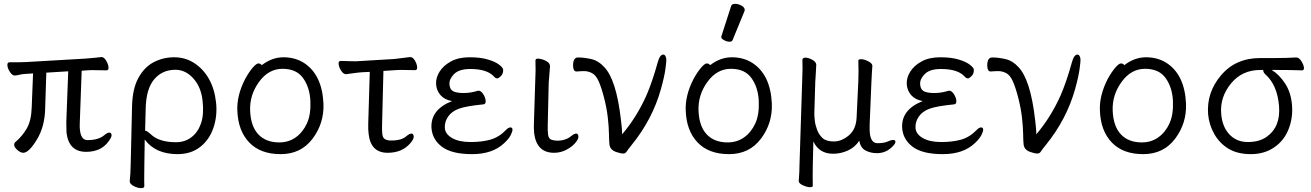

<svg xmlns="http://www.w3.org/2000/svg" viewBox="-20 -784 6823 999"><path d="M101 11Q87 11 71 -3Q55 -17 54 -27.5Q53 -38 59 -44Q95 -74 119 -115Q143 -156 145 -226L152 -402L121 -400Q97 -399 83 -395.5Q69 -392 58 -391H57Q44 -391 32 -409Q20 -427 18.5 -443.5Q17 -460 30 -460H73Q99 -460 113 -461L423 -479Q446 -481 470 -483Q494 -485 506 -487H509Q521 -487 532 -469Q543 -451 544.5 -434.5Q546 -418 534 -418L470 -419Q460 -419 450 -419Q440 -419 431 -418L405 -416L395 -141Q394 -122 396 -107Q402 -55 435 -55Q493 -55 523 -81Q538 -94 548.5 -94Q559 -94 560.5 -82.5Q562 -71 546 -50Q507 6 428 6Q338 6 326 -94Q325 -109 325 -149L335 -413L221 -406L215 -219Q213 -125 171.5 -57Q130 11 101 11Z M731 184Q731 195 714.5 195Q698 195 677.5 185Q657 175 655 161V158Q659 125 660 71L667 -229Q669 -322 700 -378.5Q731 -435 780 -460.5Q829 -486 886.5 -486Q944 -486 990.5 -456Q1037 -426 1066.5 -374.5Q1096 -323 1104 -252.5Q1112 -182 1090.5 -119Q1069 -56 1021 -19Q973 18 904 18Q789 18 733 -58L731 79Q731 88 730.5 126.5Q730 165 731 184ZM896 -44Q942 -44 976 -70Q1010 -96 1026 -142.5Q1042 -189 1034 -260.5Q1026 -332 985.5 -376.5Q945 -421 893 -421Q824 -421 782 -371Q740 -321 738 -218L735 -104Q745 -104 766 -84Q809 -44 896 -44Z M1215 -207Q1211 -287 1256 -374Q1276 -410 1295 -432Q1314 -454 1324.5 -454Q1335 -454 1342 -445Q1395 -486 1455 -486Q1515 -486 1561 -457Q1656 -396 1663 -245Q1667 -143 1606.5 -62.5Q1546 18 1440.5 18Q1335 18 1277 -42.5Q1219 -103 1215 -207ZM1433 -43Q1482 -43 1519 -69.5Q1556 -96 1577 -142Q1598 -188 1595 -258Q1592 -328 1557.5 -377Q1523 -426 1450 -426Q1377 -426 1327.5 -357.5Q1278 -289 1281.5 -207.5Q1285 -126 1324.5 -84.5Q1364 -43 1433 -43Z M1997 11Q1909 11 1898 -87Q1895 -110 1896 -142L1904 -410L1863 -408Q1845 -407 1818.5 -403Q1792 -399 1781 -398H1780Q1767 -398 1755.5 -415.5Q1744 -433 1742 -450Q1740 -467 1753 -467L1830 -465L2031 -477Q2052 -479 2076.5 -482.5Q2101 -486 2113 -487H2115Q2128 -487 2138.5 -469.5Q2149 -452 2150.5 -435.5Q2152 -419 2140 -419L2075 -420Q2065 -420 2055 -420Q2045 -420 2037 -419L1975 -415L1968 -136Q1967 -108 1969 -88.5Q1971 -69 1980 -62Q1989 -55 2007 -53H2018Q2070 -53 2095 -76Q2111 -89 2121 -89Q2131 -89 2132.5 -75Q2134 -61 2116 -40Q2073 11 1997 11Z M2602 -38Q2542 18 2436.5 18Q2331 18 2280 -20Q2229 -58 2225 -119Q2220 -214 2332 -258Q2293 -265 2272 -289Q2251 -313 2249 -346Q2247 -379 2267 -411Q2287 -443 2326.5 -464.5Q2366 -486 2423 -486Q2480 -486 2518.5 -474.5Q2557 -463 2577 -447.5Q2597 -432 2598 -422Q2599 -401 2586.5 -388.5Q2574 -376 2567.5 -376Q2561 -376 2556 -380L2547 -389Q2511 -425 2427 -425Q2369 -425 2343 -399Q2317 -373 2318.5 -346Q2320 -319 2337.5 -309.5Q2355 -300 2392.5 -300Q2430 -300 2467 -312H2470Q2483 -312 2494.5 -294Q2506 -276 2507 -259Q2508 -242 2495 -241Q2405 -232 2368 -218.5Q2331 -205 2312 -178Q2293 -151 2294.5 -119Q2296 -87 2332 -66Q2368 -45 2428 -45Q2488 -45 2532 -57.5Q2576 -70 2612 -107Q2625 -121 2635.5 -121Q2646 -121 2646.5 -110.5Q2647 -100 2637 -80.5Q2627 -61 2602 -38Z M2863 11Q2771 11 2759 -93Q2757 -117 2758 -143L2765 -364Q2768 -419 2766 -470Q2767 -479 2778.5 -479Q2790 -479 2805 -474Q2839 -462 2841 -444L2842 -441L2835 -353L2830 -135Q2829 -109 2831.5 -85.5Q2834 -62 2849 -57Q2864 -52 2879 -52Q2923 -52 2952 -76Q2968 -89 2978 -89Q2988 -89 2989.5 -75Q2991 -61 2973 -40Q2955 -19 2925.5 -4Q2896 11 2863 11Z M3190 8Q3155 -2 3151 -32Q3149 -51 3148.5 -87Q3148 -123 3142.5 -172Q3137 -221 3123 -275.5Q3109 -330 3094.5 -362Q3080 -394 3059.5 -404Q3039 -414 3020.5 -414Q3002 -414 2980 -412H2979Q2965 -412 2962.5 -433.5Q2960 -455 2966 -470Q2972 -485 2987 -485Q3020 -485 3057 -476.5Q3094 -468 3123 -436Q3187 -371 3211 -159L3215 -122Q3217 -103 3217 -85Q3294 -176 3344 -289Q3374 -358 3402 -459Q3413 -500 3431 -500Q3444 -500 3447 -476Q3448 -469 3442.5 -427Q3437 -385 3419 -321Q3375 -163 3266 -29Q3248 -7 3241 4Q3234 15 3222.5 15Q3211 15 3190 8Z M3548 -207Q3544 -287 3589 -374Q3609 -410 3628 -432Q3647 -454 3657.5 -454Q3668 -454 3675 -445Q3728 -486 3788 -486Q3848 -486 3894 -457Q3989 -396 3996 -245Q4000 -143 3939.5 -62.5Q3879 18 3773.5 18Q3668 18 3610 -42.5Q3552 -103 3548 -207ZM3766 -43Q3815 -43 3852 -69.5Q3889 -96 3910 -142Q3931 -188 3928 -258Q3925 -328 3890.5 -377Q3856 -426 3783 -426Q3710 -426 3660.5 -357.5Q3611 -289 3614.5 -207.5Q3618 -126 3657.5 -84.5Q3697 -43 3766 -43ZM3792 -576Q3789 -567 3775.5 -567Q3762 -567 3747.5 -575Q3733 -583 3733 -589.5Q3733 -596 3734 -597L3784 -752Q3787 -764 3804.5 -764Q3822 -764 3838.5 -754.5Q3855 -745 3855 -732Q3855 -729 3854 -727Z M4209 183Q4209 190 4194.5 190Q4180 190 4158.5 180.5Q4137 171 4136 159V157Q4140 108 4140 70L4154 -367Q4157 -436 4155 -473Q4156 -484 4171 -484Q4186 -484 4205.5 -473.5Q4225 -463 4227 -449V-446Q4227 -433 4225 -407Q4223 -381 4222 -359L4217 -193Q4217 -179 4219.5 -156.5Q4222 -134 4231.5 -108.5Q4241 -83 4260 -65.5Q4279 -48 4319 -48Q4359 -48 4396.5 -79.5Q4434 -111 4437 -172L4446 -363Q4448 -412 4446 -468Q4446 -476 4460.5 -476Q4475 -476 4496 -466Q4517 -456 4519 -443V-441Q4518 -427 4516.5 -403.5Q4515 -380 4514 -355L4505 -139Q4504 -104 4506 -90Q4512 -39 4545.5 -39Q4579 -39 4598 -47.5Q4617 -56 4627.5 -56Q4638 -56 4639 -47Q4640 -38 4626 -24Q4592 13 4542 13Q4510 13 4483.5 -1Q4457 -15 4451 -52Q4428 -17 4391 -0.5Q4354 16 4315 16Q4242 16 4212 -48L4209 78Q4208 129 4209 183Z M5051 -38Q4991 18 4885.5 18Q4780 18 4729 -20Q4678 -58 4674 -119Q4669 -214 4781 -258Q4742 -265 4721 -289Q4700 -313 4698 -346Q4696 -379 4716 -411Q4736 -443 4775.5 -464.5Q4815 -486 4872 -486Q4929 -486 4967.5 -474.5Q5006 -463 5026 -447.5Q5046 -432 5047 -422Q5048 -401 5035.5 -388.5Q5023 -376 5016.5 -376Q5010 -376 5005 -380L4996 -389Q4960 -425 4876 -425Q4818 -425 4792 -399Q4766 -373 4767.5 -346Q4769 -319 4786.5 -309.5Q4804 -300 4841.5 -300Q4879 -300 4916 -312H4919Q4932 -312 4943.5 -294Q4955 -276 4956 -259Q4957 -242 4944 -241Q4854 -232 4817 -218.5Q4780 -205 4761 -178Q4742 -151 4743.5 -119Q4745 -87 4781 -66Q4817 -45 4877 -45Q4937 -45 4981 -57.5Q5025 -70 5061 -107Q5074 -121 5084.5 -121Q5095 -121 5095.5 -110.5Q5096 -100 5086 -80.5Q5076 -61 5051 -38Z M5345 8Q5310 -2 5306 -32Q5304 -51 5303.5 -87Q5303 -123 5297.5 -172Q5292 -221 5278 -275.5Q5264 -330 5249.5 -362Q5235 -394 5214.5 -404Q5194 -414 5175.5 -414Q5157 -414 5135 -412H5134Q5120 -412 5117.5 -433.5Q5115 -455 5121 -470Q5127 -485 5142 -485Q5175 -485 5212 -476.5Q5249 -468 5278 -436Q5342 -371 5366 -159L5370 -122Q5372 -103 5372 -85Q5449 -176 5499 -289Q5529 -358 5557 -459Q5568 -500 5586 -500Q5599 -500 5602 -476Q5603 -469 5597.5 -427Q5592 -385 5574 -321Q5530 -163 5421 -29Q5403 -7 5396 4Q5389 15 5377.5 15Q5366 15 5345 8Z M5703 -207Q5699 -287 5744 -374Q5764 -410 5783 -432Q5802 -454 5812.5 -454Q5823 -454 5830 -445Q5883 -486 5943 -486Q6003 -486 6049 -457Q6144 -396 6151 -245Q6155 -143 6094.5 -62.5Q6034 18 5928.5 18Q5823 18 5765 -42.5Q5707 -103 5703 -207ZM5921 -43Q5970 -43 6007 -69.5Q6044 -96 6065 -142Q6086 -188 6083 -258Q6080 -328 6045.5 -377Q6011 -426 5938 -426Q5865 -426 5815.5 -357.5Q5766 -289 5769.5 -207.5Q5773 -126 5812.5 -84.5Q5852 -43 5921 -43Z M6266 -189Q6257 -302 6333 -392Q6409 -482 6537 -482H6619Q6673 -482 6724 -485H6725Q6739 -485 6751 -466Q6763 -447 6764.5 -432.5Q6766 -418 6755 -418Q6688 -420 6628 -420H6597Q6637 -395 6667 -349Q6697 -303 6702.5 -237Q6708 -171 6684.5 -111.5Q6661 -52 6609.5 -17Q6558 18 6488.5 18Q6419 18 6372.5 -10Q6326 -38 6298.5 -86Q6271 -134 6266 -189ZM6569 -71Q6644 -123 6635 -232.5Q6626 -342 6564 -397Q6553 -407 6553 -417L6552 -420H6538Q6442 -420 6384.5 -349Q6327 -278 6334 -193Q6339 -125 6376.5 -85Q6414 -45 6472.5 -45Q6531 -45 6569 -71Z"/></svg>

Font: LXGW WenKai TC
Style: Regular
Weight: 400
Designer: LXGW / Fontworks Inc.
Foundry: LXGW / Fontworks Inc.
Version: Version 1.330